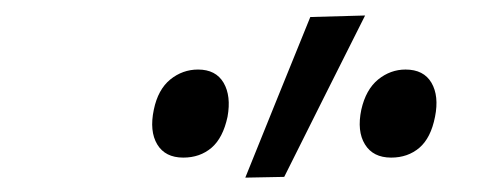

<svg xmlns="http://www.w3.org/2000/svg" viewBox="-20 -812 640 254"><path d="M304.5 -577Q326 -630.5 347.5 -683.5Q369 -736.5 390.5 -789.5L463 -791.5Q435.5 -737 409 -684Q382.5 -631 356 -578ZM222.5 -603.5Q198.5 -603.5 188 -621Q177.5 -638.5 183.5 -667Q189 -693.5 205.2 -706.8Q221.5 -720 242 -720Q265.5 -720 275.8 -702.5Q286 -685 281 -657.5Q275 -629.5 259.8 -616.5Q244.5 -603.5 222.5 -603.5ZM497.5 -603.5Q473.5 -603.5 462.8 -621Q452 -638.5 458 -667Q464 -693.5 480.2 -706.8Q496.5 -720 516.5 -720Q540.5 -720 550.8 -702.5Q561 -685 555.5 -657.5Q550 -629.5 534.8 -616.5Q519.5 -603.5 497.5 -603.5Z"/></svg>

Font: Commissioner
Style: Italic
Weight: 400
Italic angle: -12°
Designer: Kostas Bartsokas
Foundry: Kostas Bartsokas
Version: Version 1.000; ttfautohint (v1.8.3)